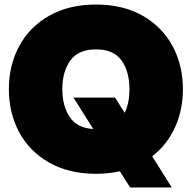

<svg xmlns="http://www.w3.org/2000/svg" viewBox="-20 -752 843 844"><path d="M507 1Q457 12 402 12Q283 12 196.5 -37Q110 -86 64.5 -170.5Q19 -255 19 -360Q19 -465 64.5 -549.5Q110 -634 196.5 -683Q283 -732 402 -732Q521 -732 607 -683Q693 -634 738.5 -549.5Q784 -465 784 -360Q784 -268 749 -191.5Q714 -115 649 -65L735 72H552ZM390 -185 303 -323H486L528 -256Q549 -298 549 -360Q549 -438 514 -486.5Q479 -535 402 -535Q325 -535 289.5 -486.5Q254 -438 254 -360Q254 -286 286.5 -237.5Q319 -189 390 -185Z"/></svg>

Font: Aspekta 1000
Style: Regular
Weight: 1000
Designer: Ivo Dolenc
Version: Version 2.000